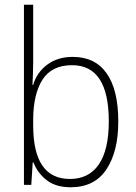

<svg xmlns="http://www.w3.org/2000/svg" viewBox="-20 -780 572 810"><path d="M120 -520Q120 -497 119 -469.5Q118 -442 117 -422H120Q135 -474 179 -507Q223 -540 287 -540Q381 -540 430 -470.5Q479 -401 479 -267Q479 -141 429 -65.5Q379 10 278 10Q216 10 177.5 -19.5Q139 -49 121 -95H118L112 0H81V-760H120ZM284 -505Q198 -505 159 -443.5Q120 -382 120 -274V-251Q120 -25 275 -25Q355 -25 397 -86.5Q439 -148 439 -268Q439 -505 284 -505Z"/></svg>

Font: Noto Sans Sinhala UI SemiCondensed ExtraLight
Style: Regular
Weight: 200
Width: 4
Designer: Jelle Bosma - Monotype Design Team
Foundry: Monotype Imaging Inc.
Version: Version 2.006; ttfautohint (v1.8.4.7-5d5b)